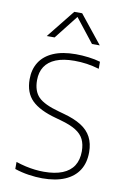

<svg xmlns="http://www.w3.org/2000/svg" viewBox="-90 -852 598 913"><g transform="rotate(10 209.0 -396.0)"><path d="M180 7Q149.5 7 114.2 1.8Q79 -3.5 46.5 -14.5V-48.5Q70.5 -40.5 93.8 -35.2Q117 -30 139 -27.5Q161 -25 182 -25Q235.5 -25 271.5 -39.5Q307.5 -54 325.5 -82.2Q343.5 -110.5 343.5 -152Q343.5 -185.5 331.8 -209.5Q320 -233.5 293 -250.2Q266 -267 219 -280L194 -287Q114 -308.5 76.8 -345.2Q39.5 -382 39.5 -447Q39.5 -494.5 61.5 -529.2Q83.5 -564 127.2 -583Q171 -602 236 -602Q265.5 -602 297.5 -598Q329.5 -594 354.5 -586.5V-552.5Q324 -561.5 294.5 -565.8Q265 -570 235 -570Q181 -570 145.5 -555.5Q110 -541 92.5 -514Q75 -487 75 -448.5Q75 -395.5 102.8 -367.5Q130.5 -339.5 202.5 -320L227.5 -313Q279.5 -299 313 -278Q346.5 -257 362.5 -226.2Q378.5 -195.5 378.5 -153.5Q378.5 -102.5 355.8 -66.8Q333 -31 288.8 -12Q244.5 7 180 7ZM84 -663 193 -799H231L340 -663H302.5L207 -784.5H217.5L122 -663Z"/></g></svg>

Font: Encode Sans SC SemiCondensed Thin
Style: Regular
Weight: 250
Width: 4
Designer: Multiple Designers
Foundry: Impallari Type
Version: Version 3.002